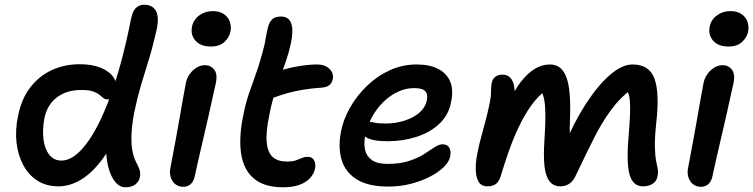

<svg xmlns="http://www.w3.org/2000/svg" viewBox="-20 -780 3190 813"><path d="M228 9Q176 9 138.5 -15Q101 -39 78.5 -81Q56 -123 50 -176Q44 -229 56 -287Q70 -360 107.5 -409Q145 -458 199 -483Q253 -508 318 -508Q369 -508 405.5 -493.5Q442 -479 460 -453.5Q478 -428 471 -393Q468 -378 458.5 -368.5Q449 -359 438 -359Q425 -359 417.5 -365Q410 -371 400.5 -379Q391 -387 373.5 -393Q356 -399 325 -399Q261 -399 220 -367Q179 -335 168 -279Q159 -231 164 -190.5Q169 -150 188.5 -125Q208 -100 240 -100Q291 -100 344.5 -169.5Q398 -239 447.5 -373.5Q497 -508 535 -701Q542 -735 557 -747.5Q572 -760 589 -760Q628 -760 641.5 -731.5Q655 -703 642 -649Q626 -578 609 -524Q592 -470 577 -419.5Q562 -369 549 -307Q537 -244 536.5 -202.5Q536 -161 542 -135Q548 -109 556.5 -93Q565 -77 570 -64Q575 -51 573 -35Q571 -14 555 -0.5Q539 13 511 13Q487 13 468.5 -9Q450 -31 439.5 -69Q429 -107 429.5 -155.5Q430 -204 442 -257L503 -271Q462 -172 416.5 -110Q371 -48 323.5 -19.5Q276 9 228 9Z M756 11Q736 11 722 -0.5Q708 -12 702.5 -31Q697 -50 702 -71Q716 -145 725.5 -196.5Q735 -248 741.5 -286Q748 -324 754 -357.5Q760 -391 767 -428Q771 -449 783.5 -466.5Q796 -484 813 -494Q830 -504 848 -504Q872 -504 886.5 -486Q901 -468 895 -433Q890 -412 881.5 -372.5Q873 -333 862 -284.5Q851 -236 839.5 -187.5Q828 -139 819 -98.5Q810 -58 805 -35Q801 -14 788.5 -1.5Q776 11 756 11ZM872 -583Q830 -583 808 -607.5Q786 -632 793 -667Q799 -697 824 -715Q849 -733 881 -733Q910 -733 928.5 -720Q947 -707 953.5 -687Q960 -667 956 -647Q952 -624 931.5 -603.5Q911 -583 872 -583Z M1179 13Q1098 13 1054.5 -24.5Q1011 -62 1001 -129.5Q991 -197 1009 -286Q1019 -339 1033 -380.5Q1047 -422 1061 -460Q1075 -498 1086 -538Q1100 -585 1104.5 -614.5Q1109 -644 1116 -669Q1121 -687 1133 -698.5Q1145 -710 1170 -710Q1207 -710 1215.5 -673Q1224 -636 1202 -557Q1191 -521 1180 -490.5Q1169 -460 1158.5 -430.5Q1148 -401 1138 -367.5Q1128 -334 1120 -291Q1105 -218 1109.5 -175.5Q1114 -133 1135.5 -114.5Q1157 -96 1194 -96Q1219 -96 1233 -101Q1247 -106 1258.5 -111Q1270 -116 1283 -116Q1302 -116 1310 -101Q1318 -86 1314 -67Q1307 -31 1272 -9Q1237 13 1179 13ZM1129 -363Q1095 -349 1080.5 -362Q1066 -375 1071 -399Q1075 -423 1089.5 -441.5Q1104 -460 1149 -475Q1190 -490 1237.5 -498.5Q1285 -507 1323 -507Q1356 -507 1375 -488.5Q1394 -470 1389 -445Q1386 -429 1375 -420Q1364 -411 1344 -409Q1298 -406 1262.5 -400Q1227 -394 1195 -385Q1163 -376 1129 -363Z M1625 10Q1538 10 1489.5 -21Q1441 -52 1426 -105Q1411 -158 1424 -224Q1434 -275 1462.5 -325Q1491 -375 1534 -416.5Q1577 -458 1630.5 -482.5Q1684 -507 1744 -507Q1799 -507 1835 -488.5Q1871 -470 1886 -435Q1901 -400 1890 -348Q1880 -293 1840.5 -256Q1801 -219 1743.5 -200.5Q1686 -182 1622 -182Q1554 -182 1529.5 -199.5Q1505 -217 1509 -239Q1512 -251 1519.5 -257.5Q1527 -264 1542 -264Q1552 -264 1567.5 -260.5Q1583 -257 1612 -257Q1656 -257 1694 -269.5Q1732 -282 1756.5 -303.5Q1781 -325 1787 -353Q1793 -380 1781 -393.5Q1769 -407 1734 -407Q1698 -407 1664 -391Q1630 -375 1601.5 -346.5Q1573 -318 1553.5 -281Q1534 -244 1526 -203Q1520 -172 1526 -145Q1532 -118 1555 -102Q1578 -86 1621 -86Q1674 -86 1712 -98.5Q1750 -111 1775.5 -127.5Q1801 -144 1820 -156.5Q1839 -169 1854 -169Q1875 -169 1883 -153.5Q1891 -138 1886 -117Q1882 -95 1859 -72.5Q1836 -50 1800 -31.5Q1764 -13 1719 -1.5Q1674 10 1625 10Z M2044 9Q2018 9 2006.5 -10.5Q1995 -30 1994.5 -63Q1994 -96 2002 -134Q2009 -169 2018.5 -203.5Q2028 -238 2037 -272.5Q2046 -307 2053 -341Q2059 -369 2059 -389.5Q2059 -410 2062 -429Q2065 -445 2077 -454.5Q2089 -464 2107 -464Q2130 -464 2142.5 -449Q2155 -434 2158 -409Q2161 -384 2154 -355L2132 -343Q2158 -398 2186 -434Q2214 -470 2244.5 -488.5Q2275 -507 2308 -507Q2344 -507 2363.5 -480.5Q2383 -454 2389.5 -406.5Q2396 -359 2394 -293Q2392 -235 2392.5 -202Q2393 -169 2396 -149L2366 -156Q2410 -262 2461 -340.5Q2512 -419 2563 -463Q2614 -507 2658 -507Q2730 -507 2751.5 -446.5Q2773 -386 2759 -262Q2752 -196 2753 -158.5Q2754 -121 2758 -100Q2762 -79 2765 -65Q2768 -51 2764 -33Q2761 -14 2744.5 -2.5Q2728 9 2703 9Q2676 9 2660 -11Q2644 -31 2639.5 -76Q2635 -121 2641 -194Q2646 -253 2647.5 -289.5Q2649 -326 2647.5 -348Q2646 -370 2641 -383.5Q2636 -397 2628 -410L2656 -404Q2607 -368 2567.5 -314.5Q2528 -261 2493 -191Q2458 -121 2419 -39Q2409 -15 2392 -3Q2375 9 2353 9Q2323 9 2306.5 -13Q2290 -35 2285.5 -77.5Q2281 -120 2285 -180Q2288 -228 2289 -265Q2290 -302 2288 -329.5Q2286 -357 2279.5 -377Q2273 -397 2261 -411L2288 -395Q2254 -369 2226 -328.5Q2198 -288 2175 -239Q2152 -190 2134 -138.5Q2116 -87 2101 -37Q2094 -12 2080.5 -1.5Q2067 9 2044 9Z M2948 11Q2928 11 2914 -0.5Q2900 -12 2894.5 -31Q2889 -50 2894 -71Q2908 -145 2917.5 -196.5Q2927 -248 2933.5 -286Q2940 -324 2946 -357.5Q2952 -391 2959 -428Q2963 -449 2975.5 -466.5Q2988 -484 3005 -494Q3022 -504 3040 -504Q3064 -504 3078.5 -486Q3093 -468 3087 -433Q3082 -412 3073.5 -372.5Q3065 -333 3054 -284.5Q3043 -236 3031.5 -187.5Q3020 -139 3011 -98.5Q3002 -58 2997 -35Q2993 -14 2980.5 -1.5Q2968 11 2948 11ZM3064 -583Q3022 -583 3000 -607.5Q2978 -632 2985 -667Q2991 -697 3016 -715Q3041 -733 3073 -733Q3102 -733 3120.5 -720Q3139 -707 3145.5 -687Q3152 -667 3148 -647Q3144 -624 3123.5 -603.5Q3103 -583 3064 -583Z"/></svg>

Font: Shantell Sans Medium
Style: Italic
Weight: 500
Italic angle: -11°
Designer: Stephen Nixon, Anya Danilova, Shantell Martin
Foundry: Arrow Type
Version: Version 1.011;[c5ecc13dd]